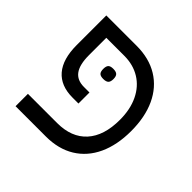

<svg xmlns="http://www.w3.org/2000/svg" viewBox="-156 -760 911 911"><g transform="rotate(45 300.0 -304.5)"><path d="M64 -83H260Q356 -83 408 -140.2Q460 -197.5 460 -304.5Q460 -374.5 435 -426.5Q410 -478.5 364.8 -506.2Q319.5 -534 260 -534H139V-417.5Q139 -354.5 161 -324.2Q183 -294 228.5 -294H266V-220H226Q147 -220 105.5 -268.2Q64 -316.5 64 -410.5V-609H267Q351.5 -609 411.8 -572Q472 -535 503.8 -466.5Q535.5 -398 535.5 -304.5Q535.5 -211 503.8 -142.5Q472 -74 411.8 -37Q351.5 0 267 0H64ZM233 -419.5Q233 -438 240.5 -445.8Q248 -453.5 266.5 -453.5Q285.5 -453.5 293.5 -445.8Q301.5 -438 301.5 -419.5Q301.5 -401 293.5 -393.2Q285.5 -385.5 266.5 -385.5Q248 -385.5 240.5 -393.2Q233 -401 233 -419.5Z"/></g></svg>

Font: JuliaMono Light
Style: Regular
Weight: 300
Monospace: yes
Designer: cormullion
Foundry: corm
Version: Version 0.054; ttfautohint (v1.8.4)